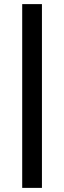

<svg xmlns="http://www.w3.org/2000/svg" viewBox="-20 -732 312 934"><path d="M88 182V-712H184V182Z"/></svg>

Font: Muli SemiBold
Style: Regular
Weight: 600
Designer: Vernon Adams
Foundry: Vernon Adams
Version: Version 2.000